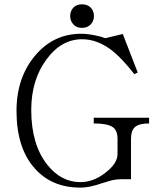

<svg xmlns="http://www.w3.org/2000/svg" viewBox="-20 -854 748 891"><path d="M360.4 -834Q334 -834 319.3 -817.4Q305.7 -801.8 305.7 -779.3Q305.7 -757.8 319.3 -742.2Q334 -724.6 360.4 -724.6Q386.7 -724.6 402.3 -742.2Q416 -757.8 416 -779.3Q416 -801.8 402.3 -817.4Q386.7 -834 360.4 -834ZM671.9 -307.6H415V-281.2Q478.5 -281.2 503.9 -263.7Q525.4 -248 525.4 -210V-139.6Q525.4 -95.7 470.7 -53.7Q415 -8.8 352.5 -8.8Q263.7 -8.8 199.2 -89.8Q125 -183.6 125 -343.8Q125 -483.4 196.3 -579.1Q264.6 -671.9 361.3 -671.9Q433.6 -671.9 502.9 -617.2Q546.9 -582 603.5 -509.8L619.1 -517.6L549.8 -696.3L468.8 -676.8Q449.2 -684.6 418.9 -690.4Q383.8 -697.3 356.4 -697.3Q228.5 -697.3 143.6 -596.7Q56.6 -494.1 56.6 -338.9Q56.6 -168 140.6 -73.2Q219.7 16.6 352.5 16.6Q377.9 16.6 407.2 9.8Q424.8 5.9 457 -4.9Q486.3 -13.7 500 -17.6Q523.4 -22.5 543 -22.5H587.9V-210Q587.9 -247.1 605.5 -263.7Q625 -281.2 671.9 -281.2Z"/></svg>

Font: Batang
Style: Regular
Weight: 400
Version: Version 2.21